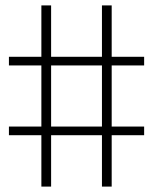

<svg xmlns="http://www.w3.org/2000/svg" viewBox="-20 -690 570 710"><path d="M513 -190H393V0H357V-190H169V0H133V-190H13V-222H133V-448H13V-480H133V-670H169V-480H357V-670H393V-480H513V-448H393V-222H513ZM357 -222V-448H169V-222Z"/></svg>

Font: TitilliumMaps29L
Style: 1 wt
Weight: 100
Designer: Campivisivi
Foundry: Accademia di Belle Arti di Urbino and students of MA course of Visual design
Version: Version 001.001